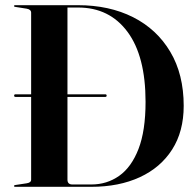

<svg xmlns="http://www.w3.org/2000/svg" viewBox="-20 -720 756 740"><path d="M34 -3Q34 -6.5 39.5 -7L82.5 -13.5Q100 -16 100 -27.5V-346.5H39.5Q34.5 -346.5 34.5 -351.5Q34.5 -356.5 39.5 -356.5H100V-671Q100 -683.5 83 -686.5L38.5 -693.5Q34 -694 34 -697Q34 -700 38.5 -700H280.5Q401 -700 492.8 -653.8Q584.5 -607.5 636.2 -520.5Q688 -433.5 688 -312Q688 -213.5 643.5 -143.8Q599 -74 518.8 -37Q438.5 0 332 0H38.5Q34 0 34 -3ZM332 -9Q392 -9 439.2 -42.2Q486.5 -75.5 513.8 -145.8Q541 -216 541 -327.5Q541 -503.5 471.5 -597.2Q402 -691 281 -691H240V-356.5H386Q391 -356.5 391 -351.5Q391 -346.5 386 -346.5H240V-27.5Q240 -9 259 -9Z"/></svg>

Font: Fraunces 144pt S000 SemiBold
Style: Regular
Weight: 600
Version: Version 1.000; ttfautohint (v1.8.3)